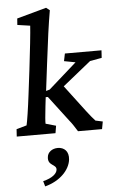

<svg xmlns="http://www.w3.org/2000/svg" viewBox="-71 -864 756 1249"><g transform="rotate(-5 307.0 -239.5)"><path d="M16 0H269L277 -48L210 -67C209 -78 212 -120 219 -179L226 -239H240L366 -73C382 -54 394 -35 416 0H573L582 -49L535 -59C523 -72 499 -100 479 -127L349 -299L534 -448L611 -462L614 -511H375L365 -462L439 -448L256 -286L232 -279L254 -457C274 -619 285 -701 302 -800L279 -818L86 -765L83 -723L166 -711C164 -672 150 -541 136 -427L116 -265C105 -174 92 -91 86 -67L19 -48ZM162 304 172 339C272 313 334 245 342 179C348 125 317 97 275 97C238 97 209 119 206 150C198 209 260 200 255 238C252 262 224 289 162 304Z"/></g></svg>

Font: TPK Tissa Web SemiBold
Style: Italic
Weight: 600
Italic angle: -7°
Designer: Jacques Le Bailly, Suppakit Chalermlarp | Katatrad Co.,Ltd.
Foundry: Jacques Le Bailly, Cadson Demak Co.,Ltd.
Version: Version 5.000;Glyphs 3.1.2 (3151)